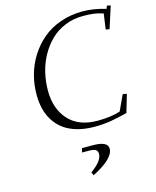

<svg xmlns="http://www.w3.org/2000/svg" viewBox="-144 -809 982 1209"><g transform="rotate(-15 347.0 -204.5)"><path d="M97.2 -279.8Q97.2 -346.2 114.5 -408.9Q131.8 -471.7 166.7 -526.6Q201.7 -581.5 250.5 -622.8Q299.3 -664.1 366.7 -688Q434.1 -711.9 512.2 -711.9Q581.5 -711.9 663.1 -688L669.9 -707L693.8 -702.1L647.9 -559.1L624 -564L638.2 -665Q600.1 -676.8 572 -679.9Q543.9 -683.1 506.8 -683.1Q444.3 -683.1 390.1 -660.9Q335.9 -638.7 296.6 -600.6Q257.3 -562.5 229 -512Q200.7 -461.4 186.8 -403.8Q172.9 -346.2 172.9 -286.1Q172.9 -166.5 238.8 -94.2Q304.7 -22 426.8 -22Q516.1 -22 575.2 -42L622.1 -143.1L647.9 -138.2L613.8 -22Q548.8 -5.4 501.5 2.2Q454.1 9.8 397.9 9.8Q336.4 9.8 286.6 -4.4Q236.8 -18.6 201.7 -43.9Q166.5 -69.3 142.8 -105.7Q119.1 -142.1 108.2 -185.5Q97.2 -229 97.2 -279.8ZM279.8 146 286.1 119.1H356.9Q454.1 119.1 454.1 167Q454.1 231.4 313 303.2L304.2 282.2Q345.2 252 363 227.8Q380.9 203.6 380.9 180.2Q380.9 168.9 375.7 161.4Q370.6 153.8 360.8 150.9Q351.1 147.9 343.5 147Q335.9 146 325.2 146Z"/></g></svg>

Font: Dehuti Alt
Style: Italic
Weight: 400
Version: Version 1.2